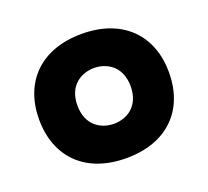

<svg xmlns="http://www.w3.org/2000/svg" viewBox="-93 -595 786 725"><g transform="rotate(-20 300.0 -232.5)"><path d="M300 -345C348 -345 407 -316 407 -233C407 -154 353 -121 300 -121C247 -121 193 -154 193 -233C193 -316 252 -345 300 -345ZM39 -233C39 -84 133 17 300 17C467 17 561 -84 561 -233C561 -380 467 -482 300 -482C133 -482 39 -380 39 -233Z"/></g></svg>

Font: Kreadon Extra Bold
Style: Regular
Weight: 800
Designer: kohakuno
Foundry: StudioGnu
Version: Version 1.000;Glyphs 3.1.2 (3151)